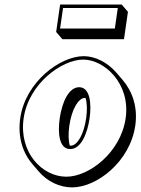

<svg xmlns="http://www.w3.org/2000/svg" viewBox="-20 -774 616 841"><path d="M68.6 -256C56.7 -174 80.1 -104 121.4 -55.8L148.6 -24C186.9 20.7 240.5 46.8 295.8 46.8C404.6 46.8 549.9 -66.2 572.6 -224.2C584.4 -305.8 559 -374.8 517.8 -423L490.6 -454.8C450.9 -501.1 396.7 -528 346.8 -528C243.8 -528 91.6 -416 68.6 -256ZM243.3 -754 226 -634 253.3 -602.2H523.1L540.4 -722.2L513.2 -754ZM354.7 -345C361.2 -323.5 362.7 -292.5 357.4 -256C347.3 -186 319 -136 289.9 -136C288.5 -136 287.1 -136.1 285.7 -136.3C279.5 -157.7 278.6 -188.3 283.8 -224.2C294 -295.2 323.6 -345.2 351.9 -345.2C352.8 -345.2 353.8 -345.1 354.7 -345ZM256.2 -739H496L483 -649H243.2ZM83.6 -256C105.4 -407.8 250.8 -513 344.7 -513C437.2 -513 552.3 -407.8 530.4 -256C508.8 -105.9 370.2 0 270.7 0C165 0 61.9 -105.7 83.6 -256ZM241.7 -256.5C231.9 -188.8 239.7 -121 287.7 -121C334.7 -121 362.7 -188.5 372.4 -256C382.3 -324.8 372.5 -392 326.8 -392C280.7 -392 251.6 -325.2 241.7 -256.5Z"/></svg>

Font: Blink
Style: 3DObl
Weight: 400
Designer: Mew Too
Foundry: Cannot Into Space Fonts
Version: Version 001.000